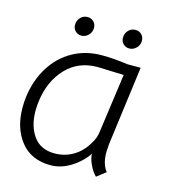

<svg xmlns="http://www.w3.org/2000/svg" viewBox="-101 -737 755 832"><g transform="rotate(15 277.0 -321.0)"><path d="M19 -201Q19 -225 22 -249Q32 -325 68.5 -384Q105 -443 163 -475.5Q221 -508 293 -508Q347 -508 410 -499H469L422 -142Q420 -118 420 -107Q420 -54 444 -24L404 7Q386 -10 373 -39.5Q360 -69 362 -85Q333 -43 289.5 -16.5Q246 10 201 10Q113 10 66 -49.5Q19 -109 19 -201ZM347 -127Q367 -156 370 -190L406 -450L346 -452L288 -454Q202 -454 147 -395.5Q92 -337 80 -245Q77 -223 77 -202Q77 -133 109 -88.5Q141 -44 204 -44Q250 -44 287.5 -66.5Q325 -89 347 -127ZM146 -605Q146 -625 159 -638.5Q172 -652 190 -652Q207 -652 218 -641Q229 -630 229 -613Q229 -594 215.5 -580.5Q202 -567 184 -567Q168 -567 157 -578Q146 -589 146 -605ZM361 -605Q361 -625 374 -638.5Q387 -652 405 -652Q422 -652 433 -641Q444 -630 444 -613Q444 -594 430.5 -580.5Q417 -567 399 -567Q383 -567 372 -578Q361 -589 361 -605Z"/></g></svg>

Font: Bellota Text
Style: Italic
Weight: 400
Italic angle: -7.5°
Designer: Kemie Guaida
Foundry: Kemie Guaida
Version: Version 4.001